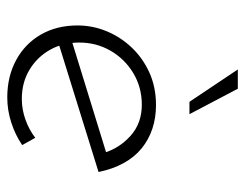

<svg xmlns="http://www.w3.org/2000/svg" viewBox="-93 -574 674 528"><g transform="rotate(90 244.0 -310.0)"><path d="M252 -33Q281 -33 309 -43Q337 -53 359 -70L379 -34Q351 -15 317 -4Q283 7 248 7Q190 7 145 -17.5Q100 -42 75 -85.5Q50 -129 50 -186Q50 -228 66 -266.5Q82 -305 111 -335.5Q140 -366 180 -384Q220 -402 269 -402Q304 -402 334 -392Q364 -382 388 -362.5Q412 -343 428.5 -313Q445 -283 453 -244L96 -133L88 -169L419 -271L401 -257Q388 -301 353.5 -332Q319 -363 268 -363Q220 -363 181 -339.5Q142 -316 119.5 -277Q97 -238 97 -191Q97 -146 117 -110.5Q137 -75 172 -54Q207 -33 252 -33ZM224 -627 294 -494H260L171 -627Z"/></g></svg>

Font: Josefin Sans Thin Light
Style: Italic
Weight: 300
Italic angle: -7°
Version: Version 2.000